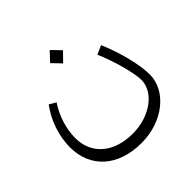

<svg xmlns="http://www.w3.org/2000/svg" viewBox="-182 -694 1063 1063"><g transform="rotate(-45 350.0 -162.0)"><path d="M345 200C512 200 645 93 645 -36C645 -116 613 -240 569 -342L517 -319C554 -237 591 -103 591 -48C591 48 482 129 347 129C200 129 104 48 104 -78C104 -153 129 -230 171 -292L132 -315C79 -245 47 -151 47 -64C47 96 161 200 345 200ZM299 -471 349 -419 400 -471 349 -524Z"/></g></svg>

Font: Wafeq Light
Style: Regular
Weight: 300
Designer: Rasmus Andersson & Azza Alameddine
Foundry: Google & TypeTogether
Version: Version 3.000;January 28, 2025;FontCreator 15.0.0.3014 64-bi